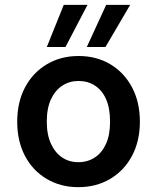

<svg xmlns="http://www.w3.org/2000/svg" viewBox="-20 -760 648 792"><path d="M303 12Q230 12 172.5 -22Q115 -56 83 -117Q51 -178 51 -258Q51 -339 83.5 -400Q116 -461 173.5 -495Q231 -529 304 -529Q378 -529 435 -495Q492 -461 524.5 -400Q557 -339 557 -258Q557 -178 524.5 -117Q492 -56 434.5 -22Q377 12 303 12ZM303 -91Q341 -91 370.5 -110Q400 -129 417 -166Q434 -203 434 -258Q434 -314 417.5 -351Q401 -388 371.5 -407Q342 -426 304 -426Q267 -426 237.5 -407Q208 -388 190.5 -351Q173 -314 173 -258Q173 -204 190.5 -166.5Q208 -129 237 -110Q266 -91 303 -91ZM338 -566 418 -740H517L415 -566ZM173 -566 243 -740H341L250 -566Z"/></svg>

Font: DM Sans 11pt SemiBold
Style: Regular
Weight: 600
Version: Version 4.004;gftools[0.9.30]